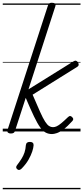

<svg xmlns="http://www.w3.org/2000/svg" viewBox="-20 -955 605 1395"><path d="M58 15Q46 15 38.5 9Q31 3 34 -9L328 -914Q332 -926 338 -930.5Q344 -935 357 -935Q374 -935 380 -928Q386 -921 382 -909L187 -306L510 -507Q524 -516 532.5 -513.5Q541 -511 547 -501Q552 -493 551.5 -484Q551 -475 539 -468L217 -267Q250 -190 271 -143Q292 -96 307.5 -72Q323 -48 336.5 -39.5Q350 -31 365 -31Q378 -31 392 -37.5Q406 -44 425.5 -60Q445 -76 474 -104Q483 -113 490.5 -112Q498 -111 504 -104Q511 -98 512 -91Q513 -84 506 -76Q470 -36 442 -15.5Q414 5 393 12Q372 19 358 19Q333 19 312.5 8.5Q292 -2 272 -29.5Q252 -57 227 -109Q202 -161 167 -244L89 -4Q86 6 79 10.5Q72 15 58 15ZM106 275Q98 269 97.5 261.5Q97 254 103 246Q122 221 136 199Q150 177 158 153Q166 129 168 99Q170 86 177.5 81Q185 76 197 76Q211 76 218 82.5Q225 89 224 101Q223 119 214 146.5Q205 174 187 205.5Q169 237 139 268Q132 276 123 279Q114 282 106 275ZM0 410H565V420H0ZM0 -20H565V0H0ZM0 -505H565V-500H0ZM0 -930H565V-920H0Z"/></svg>

Font: Playwrite DE LA Guides
Style: Regular
Weight: 400
Designer: Veronika Burian, José Scaglione
Foundry: TypeTogether
Version: Version 1.003